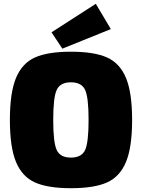

<svg xmlns="http://www.w3.org/2000/svg" viewBox="-20 -976 747 1010"><path d="M563 -823 308 -720 251 -806 484 -956ZM353 -704Q476 -704 543.5 -673.5Q611 -643 643 -565.5Q675 -488 675 -345Q675 -202 643 -124.5Q611 -47 543.5 -16.5Q476 14 353 14Q231 14 163.5 -16.5Q96 -47 64 -124.5Q32 -202 32 -345Q32 -488 64 -565.5Q96 -643 163.5 -673.5Q231 -704 353 -704ZM427.5 -503.5Q409 -543 353 -543Q297 -543 278.5 -503.5Q260 -464 260 -345Q260 -226 278.5 -186.5Q297 -147 353 -147Q409 -147 427.5 -186.5Q446 -226 446 -345Q446 -464 427.5 -503.5Z"/></svg>

Font: Exo 2.0 Black
Style: Regular
Weight: 900
Designer: Natanael Gama
Version: Version 1.001;PS 001.001;hotconv 1.0.70;makeotf.lib2.5.58329